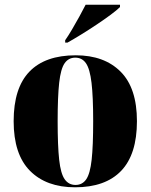

<svg xmlns="http://www.w3.org/2000/svg" viewBox="-20 -786 641 816"><path d="M299 10Q177 10 107.5 -60Q38 -130 38 -271Q38 -412 105 -481.5Q172 -551 302 -551Q423 -551 492.5 -481.5Q562 -412 562 -271Q562 -130 495 -60Q428 10 299 10ZM301 0Q330 0 346.5 -24Q363 -48 369.5 -107Q376 -166 376 -271Q376 -375 369 -434Q362 -493 345.5 -517Q329 -541 300 -541Q271 -541 254.5 -517Q238 -493 231.5 -434Q225 -375 225 -271Q225 -166 231.5 -107Q238 -48 255 -24Q272 0 301 0ZM257 -615Q271 -635 286.5 -661.5Q302 -688 317.5 -716Q333 -744 344 -766H490V-756Q477 -743 450 -723Q423 -703 390 -681Q357 -659 324.5 -639Q292 -619 267 -605H257Z"/></svg>

Font: Noto Serif Display SemiCondensed Black
Style: Regular
Weight: 900
Width: 4
Designer: Monotype Design Team
Foundry: Monotype Imaging Inc.
Version: Version 2.009